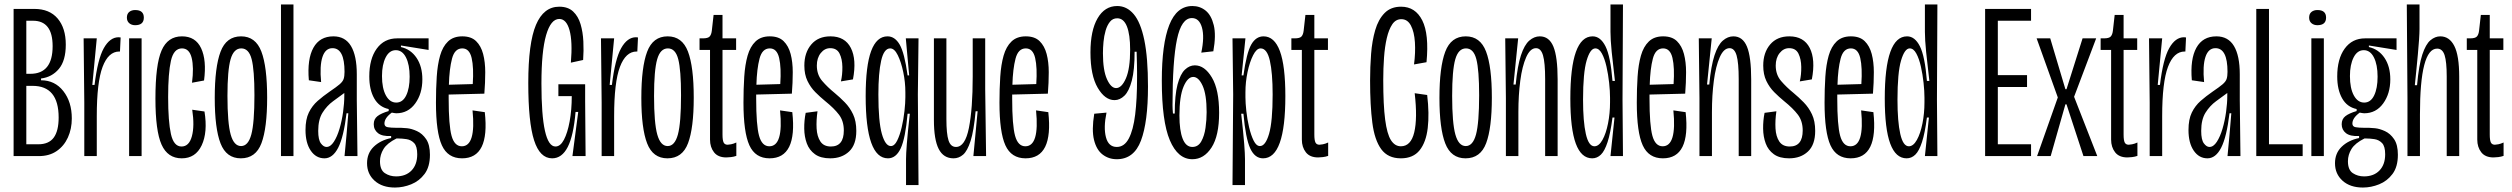

<svg xmlns="http://www.w3.org/2000/svg" viewBox="-20 -700 11264 861"><path d="M41 0V-660H134Q202 -660 238.5 -617Q275 -574 275 -500Q275 -428 244 -391Q213 -354 164 -348V-340Q226 -340 264 -291.5Q302 -243 302 -169Q302 -122 284.5 -83.5Q267 -45 234 -22.5Q201 0 154 0ZM98 -369H116Q216 -369 216 -493Q216 -607 128 -607H98ZM98 -53H152Q199 -53 221 -83Q243 -113 243 -173Q243 -315 126 -315H98Z M358 0V-240L355 -528H414L394 -319H404Q418 -435 445.5 -484Q473 -533 512 -533Q518 -533 521 -532L518 -469H515Q466 -469 440 -400Q414 -331 414 -179V0Z M559 0V-528H615V0ZM586 -587Q570 -587 559.5 -596Q549 -605 549 -621Q549 -638 559.5 -646.5Q570 -655 586 -655Q625 -655 625 -621Q625 -587 586 -587Z M795 10Q732 10 704.5 -51.5Q677 -113 677 -258Q677 -410 704.5 -473.5Q732 -537 796 -537Q857 -537 882 -483.5Q907 -430 895 -339L841 -329Q850 -398 839.5 -440.5Q829 -483 796 -483Q759 -483 746.5 -427.5Q734 -372 734 -265Q734 -155 746.5 -99Q759 -43 794 -43Q828 -43 840.5 -89Q853 -135 842 -208L897 -200Q912 -107 884.5 -48.5Q857 10 795 10Z M1060 10Q995 10 969 -57Q943 -124 943 -261Q943 -399 969 -468Q995 -537 1061 -537Q1126 -537 1152 -469Q1178 -401 1178 -262Q1178 -126 1152.5 -58Q1127 10 1060 10ZM1061 -45Q1093 -45 1107 -97Q1121 -149 1121 -273Q1121 -386 1108.5 -434.5Q1096 -483 1062 -483Q1028 -483 1014 -434Q1000 -385 1000 -270Q1000 -148 1014.5 -96.5Q1029 -45 1061 -45Z M1240 0V-680H1296V0Z M1435 10Q1397 10 1373.5 -24.5Q1350 -59 1350 -117Q1350 -165 1365 -195.5Q1380 -226 1404.5 -247.5Q1429 -269 1458 -289Q1489 -310 1503 -322Q1517 -334 1521 -346Q1525 -358 1525 -378Q1525 -484 1471 -484Q1439 -484 1426 -444.5Q1413 -405 1420 -332L1365 -340Q1357 -435 1385.5 -486Q1414 -537 1475 -537Q1528 -537 1554 -493.5Q1580 -450 1580 -367V-251Q1581 -189 1581.5 -125.5Q1582 -62 1583 0H1525Q1530 -48 1534 -96Q1538 -144 1542 -192H1534Q1521 -85 1496.5 -37.5Q1472 10 1435 10ZM1444 -41Q1462 -41 1477 -64Q1492 -87 1502.5 -122.5Q1513 -158 1518.5 -197.5Q1524 -237 1524 -271V-283Q1501 -266 1473.5 -246Q1446 -226 1426.5 -195Q1407 -164 1407 -113Q1407 -73 1419 -57Q1431 -41 1444 -41Z M1751 141Q1694 141 1660 110.5Q1626 80 1626 32Q1626 -13 1656 -42Q1686 -71 1734 -81V-90Q1694 -88 1675 -103Q1656 -118 1656 -143Q1656 -166 1672.5 -179Q1689 -192 1723 -202V-211Q1680 -220 1658 -259Q1636 -298 1636 -357Q1636 -436 1669.5 -482Q1703 -528 1761 -528H1902V-476L1778 -496V-489Q1822 -479 1848 -440.5Q1874 -402 1874 -344Q1874 -280 1842 -236Q1810 -192 1757 -192Q1754 -192 1748 -193Q1742 -194 1737 -195Q1704 -171 1704 -146Q1704 -132 1719 -129.5Q1734 -127 1754 -127H1777Q1785 -127 1805.5 -125Q1826 -123 1850 -112Q1874 -101 1891 -76Q1908 -51 1908 -6Q1908 48 1884 80Q1860 112 1824 126.5Q1788 141 1751 141ZM1757 -240Q1786 -240 1801.5 -272Q1817 -304 1817 -356Q1817 -410 1800.5 -442.5Q1784 -475 1755 -475Q1726 -475 1709.5 -442.5Q1693 -410 1693 -359Q1693 -304 1710.5 -272Q1728 -240 1757 -240ZM1756 91Q1800 91 1825.5 64.5Q1851 38 1851 -8Q1851 -44 1837 -58.5Q1823 -73 1803 -76Q1783 -79 1766 -79H1758Q1716 -58 1700 -32Q1684 -6 1684 23Q1684 62 1706 76.5Q1728 91 1756 91Z M2052 10Q1988 10 1961.5 -48.5Q1935 -107 1935 -240Q1935 -302 1938.5 -356Q1942 -410 1953.5 -450.5Q1965 -491 1989 -514Q2013 -537 2053 -537Q2093 -537 2115 -515.5Q2137 -494 2146.5 -458Q2156 -422 2156 -376Q2156 -330 2152 -280L1992 -276Q1992 -268 1992 -258Q1992 -138 2005 -91Q2018 -44 2051 -44Q2115 -44 2099 -205L2154 -197Q2177 10 2052 10ZM2053 -483Q2019 -483 2007 -437Q1995 -391 1993 -320L2100 -323Q2105 -397 2095 -440Q2085 -483 2053 -483Z M2456 10Q2401 10 2375 -71Q2349 -152 2349 -328Q2349 -507 2383.5 -588.5Q2418 -670 2488 -670Q2527 -670 2550 -648.5Q2573 -627 2583.5 -591.5Q2594 -556 2596 -514Q2598 -472 2595 -431L2540 -419Q2548 -514 2534 -564.5Q2520 -615 2488 -615Q2450 -615 2429 -542.5Q2408 -470 2408 -325Q2408 -43 2471 -43Q2493 -43 2509 -73.5Q2525 -104 2534.5 -155.5Q2544 -207 2544 -269H2484V-322H2604V-246L2606 0H2547L2573 -198H2561Q2552 -92 2526 -41Q2500 10 2456 10Z M2678 0V-240L2675 -528H2734L2714 -319H2724Q2738 -435 2765.5 -484Q2793 -533 2832 -533Q2838 -533 2841 -532L2838 -469H2835Q2786 -469 2760 -400Q2734 -331 2734 -179V0Z M2973 10Q2908 10 2882 -57Q2856 -124 2856 -261Q2856 -399 2882 -468Q2908 -537 2974 -537Q3039 -537 3065 -469Q3091 -401 3091 -262Q3091 -126 3065.5 -58Q3040 10 2973 10ZM2974 -45Q3006 -45 3020 -97Q3034 -149 3034 -273Q3034 -386 3021.5 -434.5Q3009 -483 2975 -483Q2941 -483 2927 -434Q2913 -385 2913 -270Q2913 -148 2927.5 -96.5Q2942 -45 2974 -45Z M3237 6Q3200 6 3182 -17Q3164 -40 3164 -74V-476H3117V-528H3132Q3155 -528 3162.5 -536.5Q3170 -545 3172 -562L3180 -633H3220V-528H3281V-476H3220V-97Q3220 -71 3225 -61Q3230 -51 3243 -51Q3248 -51 3258.5 -53Q3269 -55 3282 -61V-1Q3271 3 3258 4.5Q3245 6 3237 6Z M3431 10Q3367 10 3340.5 -48.5Q3314 -107 3314 -240Q3314 -302 3317.5 -356Q3321 -410 3332.5 -450.5Q3344 -491 3368 -514Q3392 -537 3432 -537Q3472 -537 3494 -515.5Q3516 -494 3525.5 -458Q3535 -422 3535 -376Q3535 -330 3531 -280L3371 -276Q3371 -268 3371 -258Q3371 -138 3384 -91Q3397 -44 3430 -44Q3494 -44 3478 -205L3533 -197Q3556 10 3431 10ZM3432 -483Q3398 -483 3386 -437Q3374 -391 3372 -320L3479 -323Q3484 -397 3474 -440Q3464 -483 3432 -483Z M3703 10Q3660 10 3634.5 -8.5Q3609 -27 3598 -57Q3587 -87 3586.5 -123Q3586 -159 3593 -194L3646 -201Q3640 -160 3642 -124Q3644 -88 3659 -65.5Q3674 -43 3706 -43Q3764 -43 3764 -115Q3764 -157 3742.5 -185.5Q3721 -214 3680 -247Q3658 -265 3636.5 -286.5Q3615 -308 3601 -337Q3587 -366 3587 -406Q3587 -464 3618 -500.5Q3649 -537 3704 -537Q3769 -537 3795.5 -485Q3822 -433 3805 -344L3751 -335Q3758 -365 3757.5 -400Q3757 -435 3745 -459.5Q3733 -484 3703 -484Q3678 -484 3660.5 -462Q3643 -440 3643 -406Q3643 -365 3667 -337Q3691 -309 3723 -283Q3746 -264 3768.5 -241Q3791 -218 3805.5 -187.5Q3820 -157 3820 -113Q3820 -51 3787.5 -20.5Q3755 10 3703 10Z M4043 130V13Q4043 -9 4046.5 -54.5Q4050 -100 4060 -190H4050Q4040 -79 4019 -34.5Q3998 10 3962 10Q3862 10 3862 -269Q3862 -405 3886.5 -471Q3911 -537 3960 -537Q3993 -537 4014.5 -500Q4036 -463 4050 -362H4057L4042 -528H4099L4096 -276L4099 130ZM3975 -45Q3991 -45 4003 -69Q4015 -93 4023.5 -129Q4032 -165 4036 -202Q4040 -239 4040 -264V-286Q4040 -332 4030.5 -377Q4021 -422 4006 -452.5Q3991 -483 3972 -483Q3944 -483 3931.5 -428Q3919 -373 3919 -276Q3919 -155 3934.5 -100Q3950 -45 3975 -45Z M4256 10Q4211 10 4189.5 -32Q4168 -74 4168 -162V-528H4224V-166Q4224 -100 4233.5 -70.5Q4243 -41 4267 -41Q4308 -41 4325 -126.5Q4342 -212 4342 -357V-528H4398V-300L4402 0H4345L4364 -201H4355Q4347 -113 4332.5 -68Q4318 -23 4299 -6.5Q4280 10 4256 10Z M4579 10Q4515 10 4488.5 -48.5Q4462 -107 4462 -240Q4462 -302 4465.5 -356Q4469 -410 4480.5 -450.5Q4492 -491 4516 -514Q4540 -537 4580 -537Q4620 -537 4642 -515.5Q4664 -494 4673.5 -458Q4683 -422 4683 -376Q4683 -330 4679 -280L4519 -276Q4519 -268 4519 -258Q4519 -138 4532 -91Q4545 -44 4578 -44Q4642 -44 4626 -205L4681 -197Q4704 10 4579 10ZM4580 -483Q4546 -483 4534 -437Q4522 -391 4520 -320L4627 -323Q4632 -397 4622 -440Q4612 -483 4580 -483Z M4988 14Q4952 14 4924.5 -7Q4897 -28 4886 -72.5Q4875 -117 4887 -190L4942 -195Q4928 -128 4939.5 -84.5Q4951 -41 4988 -41Q5022 -41 5042 -79Q5062 -117 5070.5 -186Q5079 -255 5079 -349Q5079 -363 5079 -377Q5079 -391 5078.5 -412Q5078 -433 5077 -468H5068Q5068 -386 5055.5 -338.5Q5043 -291 5022.5 -271Q5002 -251 4978 -251Q4935 -251 4902.5 -306.5Q4870 -362 4870 -465Q4870 -563 4902 -618Q4934 -673 4990 -673Q5033 -673 5064 -636.5Q5095 -600 5111.5 -520.5Q5128 -441 5128 -312Q5128 -153 5096.5 -69.5Q5065 14 4988 14ZM4985 -305Q5010 -305 5029 -348.5Q5048 -392 5048 -477Q5048 -545 5033.5 -581.5Q5019 -618 4990 -618Q4970 -618 4957.5 -602.5Q4945 -587 4938 -563Q4931 -539 4928.5 -512Q4926 -485 4926 -461Q4926 -385 4944 -345Q4962 -305 4985 -305Z M5327 14Q5262 14 5226 -71Q5190 -156 5190 -338Q5190 -503 5223.5 -588Q5257 -673 5327 -673Q5361 -673 5386.5 -652.5Q5412 -632 5423 -587Q5434 -542 5421 -470L5367 -464Q5382 -534 5370 -576.5Q5358 -619 5325 -619Q5278 -619 5258 -523.5Q5238 -428 5238 -228Q5238 -222 5238.5 -210.5Q5239 -199 5240 -191H5248Q5248 -274 5260.5 -321Q5273 -368 5293.5 -387.5Q5314 -407 5338 -407Q5382 -407 5414.5 -352.5Q5447 -298 5447 -194Q5447 -91 5413 -38.5Q5379 14 5327 14ZM5327 -41Q5353 -41 5367 -66Q5381 -91 5386 -127Q5391 -163 5391 -197Q5391 -276 5373 -315.5Q5355 -355 5331 -355Q5306 -355 5287.5 -311.5Q5269 -268 5269 -182Q5269 -115 5283.5 -78Q5298 -41 5327 -41Z M5507 130 5510 -276 5507 -528H5565L5548 -362H5556Q5570 -463 5591 -500Q5612 -537 5646 -537Q5695 -537 5719.5 -471Q5744 -405 5744 -269Q5744 10 5644 10Q5607 10 5586.5 -34.5Q5566 -79 5556 -190H5546Q5556 -100 5559.5 -54.5Q5563 -9 5563 13V130ZM5630 -45Q5655 -45 5671 -100Q5687 -155 5687 -276Q5687 -373 5674.5 -428Q5662 -483 5633 -483Q5615 -483 5599.5 -452.5Q5584 -422 5574.5 -377Q5565 -332 5565 -286V-264Q5565 -239 5569 -202Q5573 -165 5581.5 -129Q5590 -93 5602 -69Q5614 -45 5630 -45Z M5891 6Q5854 6 5836 -17Q5818 -40 5818 -74V-476H5771V-528H5786Q5809 -528 5816.5 -536.5Q5824 -545 5826 -562L5834 -633H5874V-528H5935V-476H5874V-97Q5874 -71 5879 -61Q5884 -51 5897 -51Q5902 -51 5912.5 -53Q5923 -55 5936 -61V-1Q5925 3 5912 4.5Q5899 6 5891 6Z M6262 10Q6204 10 6174 -31Q6144 -72 6134 -150Q6124 -228 6124 -339Q6124 -400 6128.5 -458.5Q6133 -517 6147 -565Q6161 -613 6189 -641.5Q6217 -670 6263 -670Q6327 -670 6358 -608.5Q6389 -547 6377 -421L6321 -411Q6328 -464 6325 -510.5Q6322 -557 6307 -585.5Q6292 -614 6264 -614Q6239 -614 6223.5 -591Q6208 -568 6199 -529.5Q6190 -491 6186.5 -442Q6183 -393 6183 -341Q6183 -229 6191.5 -164Q6200 -99 6217.5 -71.5Q6235 -44 6262 -44Q6307 -44 6322 -106.5Q6337 -169 6324 -282L6380 -274Q6390 -190 6382.5 -126Q6375 -62 6346 -26Q6317 10 6262 10Z M6552 10Q6487 10 6461 -57Q6435 -124 6435 -261Q6435 -399 6461 -468Q6487 -537 6553 -537Q6618 -537 6644 -469Q6670 -401 6670 -262Q6670 -126 6644.5 -58Q6619 10 6552 10ZM6553 -45Q6585 -45 6599 -97Q6613 -149 6613 -273Q6613 -386 6600.5 -434.5Q6588 -483 6554 -483Q6520 -483 6506 -434Q6492 -385 6492 -270Q6492 -148 6506.5 -96.5Q6521 -45 6553 -45Z M6733 0V-260L6730 -528H6788L6767 -321H6777Q6785 -405 6800.5 -452Q6816 -499 6838 -518Q6860 -537 6885 -537Q6927 -537 6946 -491Q6965 -445 6965 -344V0H6909V-345Q6909 -419 6899.5 -451.5Q6890 -484 6868 -484Q6842 -484 6824 -443.5Q6806 -403 6797.5 -338Q6789 -273 6789 -198V0Z M7120 10Q7071 10 7046.5 -56Q7022 -122 7022 -258Q7022 -537 7122 -537Q7157 -537 7179.5 -492.5Q7202 -448 7211 -337H7222Q7213 -412 7207.5 -467Q7202 -522 7202 -557V-680H7258L7256 -253L7258 0H7202L7220 -173H7211Q7202 -103 7189 -63Q7176 -23 7159 -6.5Q7142 10 7120 10ZM7130 -44Q7150 -44 7166 -72.5Q7182 -101 7191 -146.5Q7200 -192 7200 -241V-262Q7200 -291 7196 -328.5Q7192 -366 7184 -401.5Q7176 -437 7163.5 -460Q7151 -483 7134 -483Q7111 -483 7095 -428.5Q7079 -374 7079 -253Q7079 -155 7091.5 -99.5Q7104 -44 7130 -44Z M7437 10Q7373 10 7346.5 -48.5Q7320 -107 7320 -240Q7320 -302 7323.5 -356Q7327 -410 7338.5 -450.5Q7350 -491 7374 -514Q7398 -537 7438 -537Q7478 -537 7500 -515.5Q7522 -494 7531.5 -458Q7541 -422 7541 -376Q7541 -330 7537 -280L7377 -276Q7377 -268 7377 -258Q7377 -138 7390 -91Q7403 -44 7436 -44Q7500 -44 7484 -205L7539 -197Q7562 10 7437 10ZM7438 -483Q7404 -483 7392 -437Q7380 -391 7378 -320L7485 -323Q7490 -397 7480 -440Q7470 -483 7438 -483Z M7601 0V-260L7598 -528H7656L7635 -321H7645Q7653 -405 7668.5 -452Q7684 -499 7706 -518Q7728 -537 7753 -537Q7795 -537 7814 -491Q7833 -445 7833 -344V0H7777V-345Q7777 -419 7767.5 -451.5Q7758 -484 7736 -484Q7710 -484 7692 -443.5Q7674 -403 7665.5 -338Q7657 -273 7657 -198V0Z M8003 10Q7960 10 7934.5 -8.5Q7909 -27 7898 -57Q7887 -87 7886.5 -123Q7886 -159 7893 -194L7946 -201Q7940 -160 7942 -124Q7944 -88 7959 -65.5Q7974 -43 8006 -43Q8064 -43 8064 -115Q8064 -157 8042.5 -185.5Q8021 -214 7980 -247Q7958 -265 7936.5 -286.5Q7915 -308 7901 -337Q7887 -366 7887 -406Q7887 -464 7918 -500.5Q7949 -537 8004 -537Q8069 -537 8095.5 -485Q8122 -433 8105 -344L8051 -335Q8058 -365 8057.5 -400Q8057 -435 8045 -459.5Q8033 -484 8003 -484Q7978 -484 7960.5 -462Q7943 -440 7943 -406Q7943 -365 7967 -337Q7991 -309 8023 -283Q8046 -264 8068.5 -241Q8091 -218 8105.5 -187.5Q8120 -157 8120 -113Q8120 -51 8087.5 -20.5Q8055 10 8003 10Z M8279 10Q8215 10 8188.5 -48.5Q8162 -107 8162 -240Q8162 -302 8165.5 -356Q8169 -410 8180.5 -450.5Q8192 -491 8216 -514Q8240 -537 8280 -537Q8320 -537 8342 -515.5Q8364 -494 8373.5 -458Q8383 -422 8383 -376Q8383 -330 8379 -280L8219 -276Q8219 -268 8219 -258Q8219 -138 8232 -91Q8245 -44 8278 -44Q8342 -44 8326 -205L8381 -197Q8404 10 8279 10ZM8280 -483Q8246 -483 8234 -437Q8222 -391 8220 -320L8327 -323Q8332 -397 8322 -440Q8312 -483 8280 -483Z M8530 10Q8481 10 8456.5 -56Q8432 -122 8432 -258Q8432 -537 8532 -537Q8567 -537 8589.5 -492.5Q8612 -448 8621 -337H8632Q8623 -412 8617.5 -467Q8612 -522 8612 -557V-680H8668L8666 -253L8668 0H8612L8630 -173H8621Q8612 -103 8599 -63Q8586 -23 8569 -6.5Q8552 10 8530 10ZM8540 -44Q8560 -44 8576 -72.5Q8592 -101 8601 -146.5Q8610 -192 8610 -241V-262Q8610 -291 8606 -328.5Q8602 -366 8594 -401.5Q8586 -437 8573.5 -460Q8561 -483 8544 -483Q8521 -483 8505 -428.5Q8489 -374 8489 -253Q8489 -155 8501.5 -99.5Q8514 -44 8540 -44Z M8882 0V-660H9088V-607H8939V-363H9070V-310H8939V-53H9088V0Z M9115 0 9208 -263 9113 -528H9174L9242 -300H9247L9319 -528H9380L9281 -266L9385 0H9323L9247 -232H9242L9176 0Z M9520 6Q9483 6 9465 -17Q9447 -40 9447 -74V-476H9400V-528H9415Q9438 -528 9445.5 -536.5Q9453 -545 9455 -562L9463 -633H9503V-528H9564V-476H9503V-97Q9503 -71 9508 -61Q9513 -51 9526 -51Q9531 -51 9541.5 -53Q9552 -55 9565 -61V-1Q9554 3 9541 4.5Q9528 6 9520 6Z M9620 0V-240L9617 -528H9676L9656 -319H9666Q9680 -435 9707.5 -484Q9735 -533 9774 -533Q9780 -533 9783 -532L9780 -469H9777Q9728 -469 9702 -400Q9676 -331 9676 -179V0Z M9879 10Q9841 10 9817.5 -24.5Q9794 -59 9794 -117Q9794 -165 9809 -195.5Q9824 -226 9848.5 -247.5Q9873 -269 9902 -289Q9933 -310 9947 -322Q9961 -334 9965 -346Q9969 -358 9969 -378Q9969 -484 9915 -484Q9883 -484 9870 -444.5Q9857 -405 9864 -332L9809 -340Q9801 -435 9829.5 -486Q9858 -537 9919 -537Q9972 -537 9998 -493.5Q10024 -450 10024 -367V-251Q10025 -189 10025.5 -125.5Q10026 -62 10027 0H9969Q9974 -48 9978 -96Q9982 -144 9986 -192H9978Q9965 -85 9940.5 -37.5Q9916 10 9879 10ZM9888 -41Q9906 -41 9921 -64Q9936 -87 9946.5 -122.5Q9957 -158 9962.5 -197.5Q9968 -237 9968 -271V-283Q9945 -266 9917.5 -246Q9890 -226 9870.5 -195Q9851 -164 9851 -113Q9851 -73 9863 -57Q9875 -41 9888 -41Z M10098 0V-660H10155V-53H10306V0Z M10345 0V-528H10401V0ZM10372 -587Q10356 -587 10345.5 -596Q10335 -605 10335 -621Q10335 -638 10345.5 -646.5Q10356 -655 10372 -655Q10411 -655 10411 -621Q10411 -587 10372 -587Z M10576 141Q10519 141 10485 110.5Q10451 80 10451 32Q10451 -13 10481 -42Q10511 -71 10559 -81V-90Q10519 -88 10500 -103Q10481 -118 10481 -143Q10481 -166 10497.5 -179Q10514 -192 10548 -202V-211Q10505 -220 10483 -259Q10461 -298 10461 -357Q10461 -436 10494.5 -482Q10528 -528 10586 -528H10727V-476L10603 -496V-489Q10647 -479 10673 -440.5Q10699 -402 10699 -344Q10699 -280 10667 -236Q10635 -192 10582 -192Q10579 -192 10573 -193Q10567 -194 10562 -195Q10529 -171 10529 -146Q10529 -132 10544 -129.5Q10559 -127 10579 -127H10602Q10610 -127 10630.5 -125Q10651 -123 10675 -112Q10699 -101 10716 -76Q10733 -51 10733 -6Q10733 48 10709 80Q10685 112 10649 126.5Q10613 141 10576 141ZM10582 -240Q10611 -240 10626.5 -272Q10642 -304 10642 -356Q10642 -410 10625.5 -442.5Q10609 -475 10580 -475Q10551 -475 10534.5 -442.5Q10518 -410 10518 -359Q10518 -304 10535.5 -272Q10553 -240 10582 -240ZM10581 91Q10625 91 10650.5 64.5Q10676 38 10676 -8Q10676 -44 10662 -58.5Q10648 -73 10628 -76Q10608 -79 10591 -79H10583Q10541 -58 10525 -32Q10509 -6 10509 23Q10509 62 10531 76.5Q10553 91 10581 91Z M10776 0V-258L10773 -680H10830V-570Q10830 -553 10828 -522.5Q10826 -492 10822.5 -455Q10819 -418 10815.5 -382Q10812 -346 10809 -318H10819Q10827 -408 10842.5 -455Q10858 -502 10879 -519.5Q10900 -537 10923 -537Q10964 -537 10986 -494Q11008 -451 11008 -356V0H10952V-357Q10952 -423 10942.5 -452.5Q10933 -482 10909 -482Q10832 -482 10832 -187V0Z M11162 6Q11125 6 11107 -17Q11089 -40 11089 -74V-476H11042V-528H11057Q11080 -528 11087.5 -536.5Q11095 -545 11097 -562L11105 -633H11145V-528H11206V-476H11145V-97Q11145 -71 11150 -61Q11155 -51 11168 -51Q11173 -51 11183.5 -53Q11194 -55 11207 -61V-1Q11196 3 11183 4.5Q11170 6 11162 6Z"/></svg>

Font: Bricolage Grotesque 96pt Condensed ExtraLight
Style: Regular
Weight: 200
Width: 3
Designer: Mathieu Triay
Foundry: Atelier Triay
Version: Version 1.001; ttfautohint (v1.8.4.7-5d5b);gftools[0.9.33.de